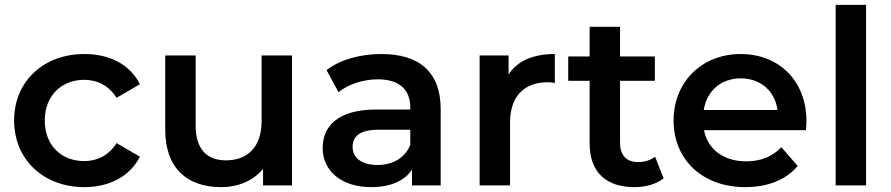

<svg xmlns="http://www.w3.org/2000/svg" viewBox="-20 -762 3661 789"><path d="M327 7C431 7 514 -38 555 -118L459 -174C427 -123 379 -100 326 -100C234 -100 164 -163 164 -267C164 -370 234 -434 326 -434C379 -434 427 -411 459 -360L555 -416C514 -497 431 -540 327 -540C158 -540 38 -427 38 -267C38 -107 158 7 327 7Z M1055 -534V-264C1055 -157 996 -103 909 -103C830 -103 784 -149 784 -246V-534H659V-229C659 -68 752 7 889 7C958 7 1021 -19 1061 -68V0H1180V-534Z M1548 -540C1462 -540 1379 -518 1322 -474L1371 -383C1411 -416 1473 -436 1533 -436C1622 -436 1666 -393 1666 -320V-312H1528C1366 -312 1306 -242 1306 -153C1306 -60 1383 7 1505 7C1585 7 1643 -19 1673 -65V0H1791V-313C1791 -467 1702 -540 1548 -540ZM1531 -84C1467 -84 1429 -113 1429 -158C1429 -197 1452 -229 1537 -229H1666V-167C1645 -112 1592 -84 1531 -84Z M2070 -456V-534H1951V0H2076V-259C2076 -368 2136 -424 2231 -424C2240 -424 2249 -423 2260 -421V-540C2171 -540 2106 -512 2070 -456Z M2672 -118C2653 -103 2628 -96 2602 -96C2554 -96 2528 -124 2528 -176V-430H2671V-530H2528V-652H2403V-530H2315V-430H2403V-173C2403 -55 2470 7 2587 7C2632 7 2677 -5 2707 -29Z M3294 -264C3294 -431 3180 -540 3024 -540C2865 -540 2748 -426 2748 -267C2748 -108 2864 7 3043 7C3135 7 3210 -23 3258 -80L3191 -157C3153 -118 3106 -99 3046 -99C2953 -99 2888 -149 2873 -227H3292C3293 -239 3294 -254 3294 -264ZM3024 -440C3106 -440 3165 -387 3175 -310H2872C2884 -388 2943 -440 3024 -440Z M3414 0H3539V-742H3414Z"/></svg>

Font: Montserrat Lite SemiBold
Style: Regular
Weight: 600
Designer: Julieta Ulanovsky
Foundry: Julieta Ulanovsky
Version: Version 7.200;PS 007.200;hotconv 1.0.88;makeotf.lib2.5.64775